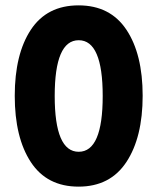

<svg xmlns="http://www.w3.org/2000/svg" viewBox="-20 -688 587 716"><path d="M273.5 -538Q184 -538 184 -330Q184 -122 273.5 -122Q363 -122 363 -330Q363 -538 273.5 -538ZM273 -668Q391 -668 451.5 -577Q512 -486 512 -331Q512 -176 451.5 -84Q391 8 273 8Q155 8 95 -83.5Q35 -175 35 -330.5Q35 -486 95 -577Q155 -668 273 -668Z"/></svg>

Font: Hind Jalandhar
Style: Bold
Weight: 700
Designer: Namrata Goyal
Foundry: Indian Type Foundry
Version: Version 0.702;PS 1.0;hotconv 1.0.81;makeotf.lib2.5.63406